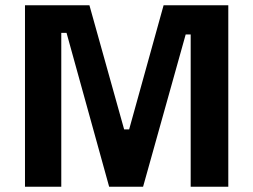

<svg xmlns="http://www.w3.org/2000/svg" viewBox="-20 -710 962 730"><path d="M75 0V-690H320L452 -218H471L602 -690H848V0H705V-579H686L524 0H395L233 -585H213V0Z"/></svg>

Font: Mozilla Text ExtraLight
Style: Regular
Weight: 200
Designer: Studio DRAMA
Foundry: Studio DRAMA
Version: Version 1.000